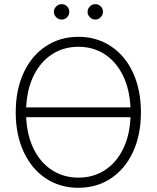

<svg xmlns="http://www.w3.org/2000/svg" viewBox="-20 -894 754 924"><path d="M357.4 9.8Q269 9.8 200.7 -35.4Q132.3 -80.6 94 -163.1Q55.7 -245.6 55.7 -353.5Q55.7 -461.9 94 -544.2Q132.3 -626.5 200.7 -671.6Q269 -716.8 357.4 -716.8Q445.3 -716.8 513.7 -671.6Q582 -626.5 620.1 -544.2Q658.2 -461.9 658.2 -353.5Q658.2 -245.1 620.1 -162.8Q582 -80.6 513.7 -35.4Q445.3 9.8 357.4 9.8ZM357.4 -39.1Q427.7 -39.1 483.2 -74.2Q538.6 -109.4 571.5 -175.3Q604.5 -241.2 607.9 -330.1H106Q109.9 -241.7 142.8 -175.8Q175.8 -109.9 231.4 -74.5Q287.1 -39.1 357.4 -39.1ZM607.9 -377Q604 -465.8 571 -532Q538.1 -598.1 482.9 -633.5Q427.7 -668.9 357.4 -668.9Q287.1 -668.9 231.7 -633.5Q176.3 -598.1 143.1 -532.2Q109.9 -466.3 106 -377ZM239.3 -836.9Q239.3 -852.1 250.5 -863Q261.7 -874 276.4 -874Q292.5 -874 303 -863.3Q313.5 -852.5 313.5 -836.9Q313.5 -821.8 302.7 -810.8Q292 -799.8 276.4 -799.8Q261.7 -799.8 250.5 -811Q239.3 -822.3 239.3 -836.9ZM401.4 -836.9Q401.4 -852.1 412.6 -863Q423.8 -874 438.5 -874Q454.1 -874 464.8 -863.3Q475.6 -852.5 475.6 -836.9Q475.6 -822.3 464.6 -811Q453.6 -799.8 438.5 -799.8Q423.8 -799.8 412.6 -811Q401.4 -822.3 401.4 -836.9Z"/></svg>

Font: Pretendard Std ExtraLight
Style: Regular
Weight: 200
Designer: Base glyphs from Inter by Rasmus Andersson; Hangeul glyphs from Noto Sans CJK(Source Han Sans) by Jang Soo-young and Kan
Foundry: Kil Hyung-jin
Version: Version 1.309